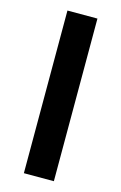

<svg xmlns="http://www.w3.org/2000/svg" viewBox="-111 -754 508 804"><g transform="rotate(15 143.0 -352.5)"><path d="M78 0V-705H208V0Z"/></g></svg>

Font: Nunito Sans 10pt
Style: Bold
Weight: 700
Designer: Vernon Adams
Foundry: Vernon Adams
Version: Version 3.101;gftools[0.9.27]